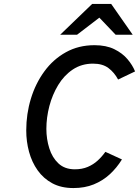

<svg xmlns="http://www.w3.org/2000/svg" viewBox="-20 -941 704 973"><path d="M352 12Q290 12 245 -12.2Q200 -36.5 170.8 -77.8Q141.5 -119 127.2 -171.5Q113 -224 113 -280Q113 -363.5 136.5 -440.8Q160 -518 204.8 -579.2Q249.5 -640.5 313.8 -676.2Q378 -712 459 -712Q518 -712 559.2 -691.8Q600.5 -671.5 626.2 -641Q652 -610.5 664.5 -579L578.5 -538Q559.5 -573.5 529.8 -596Q500 -618.5 451.5 -618.5Q393.5 -618.5 349 -588.8Q304.5 -559 275 -510.2Q245.5 -461.5 230.2 -403.5Q215 -345.5 215 -288Q215 -236.5 229.8 -189.5Q244.5 -142.5 276.2 -112.8Q308 -83 359.5 -83Q396 -83 424.8 -95.2Q453.5 -107.5 475.2 -127.5Q497 -147.5 514 -171.5L598 -133Q571.5 -90 536 -57.5Q500.5 -25 455 -6.5Q409.5 12 352 12ZM285 -765 447 -921H543.5L652.5 -765H566L483.5 -851.5L370.5 -765Z"/></svg>

Font: Overpass Medium
Style: Italic
Weight: 500
Italic angle: -10°
Designer: Delve Withrington, Dave Bailey, Thomas Jockin
Foundry: Delve Fonts LLC
Version: Version 4.000